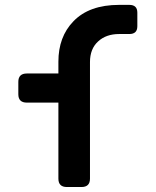

<svg xmlns="http://www.w3.org/2000/svg" viewBox="-20 -752 626 772"><path d="M249 0Q214.8 0 214.8 -33.7V-339.4H87.9Q53.7 -339.4 53.7 -373V-422.9Q53.7 -456.5 87.9 -456.5H214.8V-503.9Q214.8 -604 274.9 -666Q338.4 -732.4 459 -732.4H500Q532.2 -732.4 532.2 -701.2V-646.5Q532.2 -615.2 500 -615.2H459Q406.7 -615.2 374.5 -585.4Q341.8 -555.7 341.8 -502.4V-33.7Q341.8 0 307.6 0Z"/></svg>

Font: Simply Mono
Style: Bold
Weight: 700
Designer: Wojciech Kalinowski "wmk69" (wmk69@o2.pl)
Foundry: Wojciech Kalinowski "wmk69" (wmk69@o2.pl)
Version: Version 1.0.0